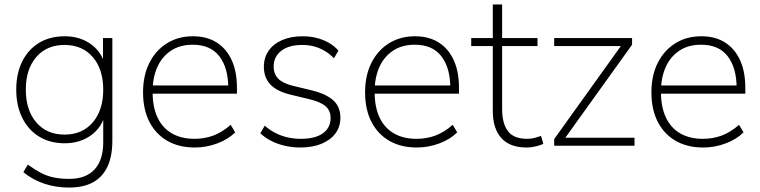

<svg xmlns="http://www.w3.org/2000/svg" viewBox="-20 -655 3418 863"><path d="M290 188Q230 188 178.5 170.5Q127 153 85 119L105 85Q137 108 165 122.5Q193 137 223.5 143Q254 149 291 149Q366 149 405 106.5Q444 64 444 -15V-148H454Q440 -84 390 -47.5Q340 -11 271 -11Q204 -11 155 -41.5Q106 -72 79.5 -126.5Q53 -181 53 -252Q53 -324 79.5 -378Q106 -432 155 -462Q204 -492 271 -492Q340 -492 390 -455.5Q440 -419 454 -355H443V-484H485V-22Q485 47 463 94Q441 141 398 164.5Q355 188 290 188ZM270 -50Q350 -50 397 -105Q444 -160 444 -252Q444 -344 397 -398.5Q350 -453 270 -453Q190 -453 143 -398.5Q96 -344 96 -252Q96 -160 143 -105Q190 -50 270 -50Z M856 8Q784 8 732 -22Q680 -52 651.5 -107.5Q623 -163 623 -240Q623 -316 651.5 -372.5Q680 -429 730.5 -460.5Q781 -492 847 -492Q910 -492 954 -464Q998 -436 1021.5 -384.5Q1045 -333 1045 -260V-234H650V-271H1023L1006 -259Q1006 -350 966 -402Q926 -454 846 -454Q788 -454 747.5 -426.5Q707 -399 686.5 -352Q666 -305 666 -245V-240Q666 -174 688 -127Q710 -80 752.5 -55.5Q795 -31 854 -31Q899 -31 938.5 -45.5Q978 -60 1017 -94L1037 -60Q1006 -29 957 -10.5Q908 8 856 8Z M1329 8Q1295 8 1261.5 0.5Q1228 -7 1199.5 -21.5Q1171 -36 1150 -56L1170 -90Q1194 -69 1220.5 -56Q1247 -43 1275 -37Q1303 -31 1332 -31Q1397 -31 1431.5 -56Q1466 -81 1466 -124Q1466 -158 1443.5 -177.5Q1421 -197 1371 -209L1288 -229Q1225 -244 1195.5 -275Q1166 -306 1166 -355Q1166 -396 1187.5 -427Q1209 -458 1248.5 -475Q1288 -492 1340 -492Q1373 -492 1403 -484.5Q1433 -477 1458.5 -462.5Q1484 -448 1501 -427L1481 -393Q1462 -413 1439 -426.5Q1416 -440 1391 -446.5Q1366 -453 1339 -453Q1278 -453 1244 -426.5Q1210 -400 1210 -356Q1210 -322 1231 -301Q1252 -280 1298 -269L1381 -249Q1446 -233 1478 -204Q1510 -175 1510 -126Q1510 -85 1487.5 -55Q1465 -25 1424.5 -8.5Q1384 8 1329 8Z M1854 8Q1782 8 1730 -22Q1678 -52 1649.5 -107.5Q1621 -163 1621 -240Q1621 -316 1649.5 -372.5Q1678 -429 1728.5 -460.5Q1779 -492 1845 -492Q1908 -492 1952 -464Q1996 -436 2019.5 -384.5Q2043 -333 2043 -260V-234H1648V-271H2021L2004 -259Q2004 -350 1964 -402Q1924 -454 1844 -454Q1786 -454 1745.5 -426.5Q1705 -399 1684.5 -352Q1664 -305 1664 -245V-240Q1664 -174 1686 -127Q1708 -80 1750.5 -55.5Q1793 -31 1852 -31Q1897 -31 1936.5 -45.5Q1976 -60 2015 -94L2035 -60Q2004 -29 1955 -10.5Q1906 8 1854 8Z M2347 8Q2271 8 2233 -35Q2195 -78 2195 -156V-448H2098V-484H2195V-635H2237V-484H2396V-448H2237V-165Q2237 -100 2263 -65.5Q2289 -31 2350 -31Q2368 -31 2384.5 -35.5Q2401 -40 2412 -44L2422 -9Q2413 -3 2390 2.5Q2367 8 2347 8Z M2471 0V-30L2780 -461V-448H2471V-484H2821V-454L2511 -22V-36H2832V0Z M3141 8Q3069 8 3017 -22Q2965 -52 2936.5 -107.5Q2908 -163 2908 -240Q2908 -316 2936.5 -372.5Q2965 -429 3015.5 -460.5Q3066 -492 3132 -492Q3195 -492 3239 -464Q3283 -436 3306.5 -384.5Q3330 -333 3330 -260V-234H2935V-271H3308L3291 -259Q3291 -350 3251 -402Q3211 -454 3131 -454Q3073 -454 3032.5 -426.5Q2992 -399 2971.5 -352Q2951 -305 2951 -245V-240Q2951 -174 2973 -127Q2995 -80 3037.5 -55.5Q3080 -31 3139 -31Q3184 -31 3223.5 -45.5Q3263 -60 3302 -94L3322 -60Q3291 -29 3242 -10.5Q3193 8 3141 8Z"/></svg>

Font: Nunito Sans 12pt ExtraLight 12pt ExtraLight
Style: Regular
Weight: 250
Version: Version 3.101;gftools[0.9.27]